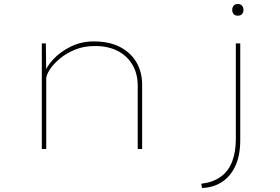

<svg xmlns="http://www.w3.org/2000/svg" viewBox="-20 -741 1395 955"><path d="M188 0V-525H208L210 -372L197 -368Q209 -407 244 -445Q279 -483 331.5 -509Q384 -535 446 -535Q524 -535 577.5 -507Q631 -479 659 -430.5Q687 -382 687 -320V0H665V-314Q665 -376 637.5 -421Q610 -466 561.5 -489.5Q513 -513 450 -512Q398 -512 354.5 -494.5Q311 -477 278.5 -450Q246 -423 228 -395.5Q210 -368 210 -350V0H200Q198 0 195 0Q192 0 188 0ZM985 194 981 173Q1039 166 1077.5 138.5Q1116 111 1134.5 63Q1153 15 1153 -48V-525H1175V-44Q1175 33 1150.5 85Q1126 137 1083.5 164.5Q1041 192 985 194ZM1163 -663Q1149 -663 1142 -671Q1135 -679 1135 -692Q1135 -704 1142 -712.5Q1149 -721 1163 -721Q1176 -721 1183.5 -713Q1191 -705 1191 -692Q1191 -679 1184 -671Q1177 -663 1163 -663Z"/></svg>

Font: Lexend Tera Thin
Style: Regular
Weight: 250
Version: Version 1.007